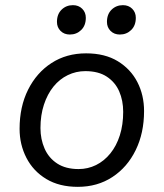

<svg xmlns="http://www.w3.org/2000/svg" viewBox="-20 -716 635 745"><path d="M282 9Q210 9 159.5 -21.5Q109 -52 82.5 -103.5Q56 -155 56 -216Q56 -302 89 -368Q122 -434 180 -471.5Q238 -509 314 -509Q387 -509 437 -478.5Q487 -448 513 -397.5Q539 -347 539 -285Q539 -200 506.5 -133.5Q474 -67 416 -29Q358 9 282 9ZM285 -60Q321 -60 352.5 -75.5Q384 -91 408 -120.5Q432 -150 445 -191Q458 -232 458 -282Q458 -326 442.5 -361.5Q427 -397 394.5 -418.5Q362 -440 311 -440Q275 -440 243 -424.5Q211 -409 187.5 -380Q164 -351 150.5 -310Q137 -269 137 -219Q137 -176 153 -139.5Q169 -103 202 -81.5Q235 -60 285 -60ZM445 -582Q423 -582 409 -596Q395 -610 395 -631Q395 -661 413 -678.5Q431 -696 457 -696Q479 -696 493 -682Q507 -668 507 -647Q507 -617 489 -599.5Q471 -582 445 -582ZM251 -582Q229 -582 215 -596Q201 -610 201 -631Q201 -661 219 -678.5Q237 -696 263 -696Q285 -696 299 -682Q313 -668 313 -647Q313 -617 295 -599.5Q277 -582 251 -582Z"/></svg>

Font: Work Sans
Style: Italic
Weight: 400
Italic angle: -13°
Designer: Wei Huang
Foundry: Wei Huang
Version: Version 2.012